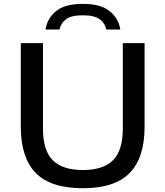

<svg xmlns="http://www.w3.org/2000/svg" viewBox="-20 -963 854 992"><path d="M408.5 9.5Q241.5 9.5 164.5 -69.5Q87.5 -148.5 87.5 -308V-740H202V-297.5Q202 -186 252.5 -135.2Q303 -84.5 408.5 -84.5Q513.5 -84.5 564 -135.2Q614.5 -186 614.5 -297.5V-740H727V-308Q727 -148.5 650.2 -69.5Q573.5 9.5 408.5 9.5ZM215.5 -810.5Q223 -866 268.2 -904.5Q313.5 -943 408 -943Q502 -943 548 -904.2Q594 -865.5 601.5 -810.5H529.5Q522.5 -843 495.2 -863.5Q468 -884 408 -884Q347.5 -884 321 -863.5Q294.5 -843 287.5 -810.5Z"/></svg>

Font: Encode Sans Exp Md
Style: Regular
Weight: 500
Width: 7
Designer: Multiple Designers
Foundry: Impallari Type
Version: Version 3.002; ttfautohint (v1.8.3) -l 8 -r 50 -G 200 -x 14 